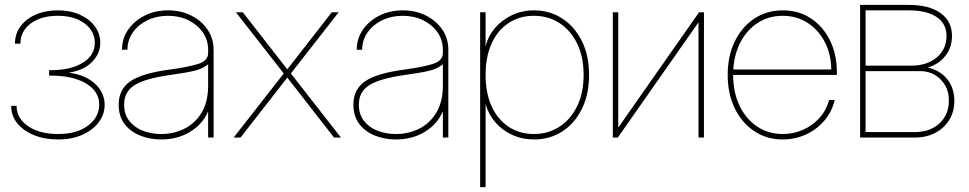

<svg xmlns="http://www.w3.org/2000/svg" viewBox="-20 -566 3986 790"><path d="M219.2 7.8Q164.1 7.8 120.4 -9.8Q76.7 -27.3 51.3 -58.6Q25.9 -89.8 25.9 -130.4H48.3Q48.3 -79.1 95.5 -46.9Q142.6 -14.6 219.2 -14.6Q296.4 -14.6 342.3 -49.3Q388.2 -84 388.2 -135.3Q388.2 -190.4 333.7 -222.7Q279.3 -254.9 189.5 -254.9H182.1V-277.3H189.5Q271.5 -277.3 320.8 -307.9Q370.1 -338.4 370.1 -389.6Q370.1 -437.5 328.6 -469.2Q287.1 -501 217.3 -501Q148.4 -501 106.2 -469.2Q64 -437.5 64 -386.2H41.5Q41.5 -426.8 64.5 -457.8Q87.4 -488.8 127.2 -506.1Q167 -523.4 217.3 -523.4Q268.6 -523.4 308.1 -505.9Q347.7 -488.3 370.1 -458Q392.6 -427.7 392.6 -389.6Q392.6 -345.7 358.9 -311.3Q325.2 -276.9 265.6 -267.6V-266.6Q333 -257.3 371.8 -220.7Q410.6 -184.1 410.6 -135.3Q410.6 -95.2 386 -62.7Q361.3 -30.3 318.4 -11.2Q275.4 7.8 219.2 7.8Z M643.1 7.8Q598.1 7.8 558.1 -7.6Q518.1 -22.9 493.2 -54.9Q468.3 -86.9 468.3 -135.7Q468.3 -198.7 516.8 -231.9Q565.4 -265.1 682.1 -280.3Q751.5 -289.6 793.9 -302.5Q836.4 -315.4 836.4 -347.7V-361.3Q836.4 -401.4 814.5 -432.9Q792.5 -464.4 755.1 -482.7Q717.8 -501 671.4 -501Q625 -501 586.9 -482.7Q548.8 -464.4 526.6 -432.6Q504.4 -400.9 504.4 -361.3H481.9Q481.9 -407.2 507.3 -443.8Q532.7 -480.5 575.7 -502Q618.7 -523.4 671.4 -523.4Q724.1 -523.4 766.6 -502.2Q809.1 -481 834 -444.3Q858.9 -407.7 858.9 -361.3V0H836.4V-106.4H835.4Q813.5 -54.7 762 -23.4Q710.4 7.8 643.1 7.8ZM643.1 -14.6Q695.8 -14.6 739.7 -36.9Q783.7 -59.1 810.1 -103.5Q836.4 -147.9 836.4 -213.9V-301.8Q814.9 -283.2 780.3 -274.9Q745.6 -266.6 682.1 -257.8Q577.1 -243.2 533.9 -215.8Q490.7 -188.5 490.7 -135.7Q490.7 -96.2 511.5 -69.1Q532.2 -42 566.9 -28.3Q601.6 -14.6 643.1 -14.6Z M941.4 0 1147.5 -263.7 950.7 -515.6H979L1082.5 -382.8Q1102.5 -357.4 1122.3 -331.8Q1142.1 -306.2 1162.1 -280.8Q1182.1 -306.2 1201.9 -331.8Q1221.7 -357.4 1241.7 -382.8L1345.2 -515.6H1373.5L1176.8 -263.7L1382.8 0H1354.5L1238.8 -148.4Q1219.7 -173.3 1200.4 -197.8Q1181.2 -222.2 1162.1 -246.6Q1143.1 -222.2 1123.8 -197.8Q1104.5 -173.3 1085.4 -148.4L969.7 0Z M1608.9 7.8Q1564 7.8 1523.9 -7.6Q1483.9 -22.9 1459 -54.9Q1434.1 -86.9 1434.1 -135.7Q1434.1 -198.7 1482.7 -231.9Q1531.2 -265.1 1647.9 -280.3Q1717.3 -289.6 1759.8 -302.5Q1802.2 -315.4 1802.2 -347.7V-361.3Q1802.2 -401.4 1780.3 -432.9Q1758.3 -464.4 1720.9 -482.7Q1683.6 -501 1637.2 -501Q1590.8 -501 1552.7 -482.7Q1514.6 -464.4 1492.4 -432.6Q1470.2 -400.9 1470.2 -361.3H1447.8Q1447.8 -407.2 1473.1 -443.8Q1498.5 -480.5 1541.5 -502Q1584.5 -523.4 1637.2 -523.4Q1689.9 -523.4 1732.4 -502.2Q1774.9 -481 1799.8 -444.3Q1824.7 -407.7 1824.7 -361.3V0H1802.2V-106.4H1801.3Q1779.3 -54.7 1727.8 -23.4Q1676.3 7.8 1608.9 7.8ZM1608.9 -14.6Q1661.6 -14.6 1705.6 -36.9Q1749.5 -59.1 1775.9 -103.5Q1802.2 -147.9 1802.2 -213.9V-301.8Q1780.8 -283.2 1746.1 -274.9Q1711.4 -266.6 1647.9 -257.8Q1543 -243.2 1499.8 -215.8Q1456.5 -188.5 1456.5 -135.7Q1456.5 -96.2 1477.3 -69.1Q1498 -42 1532.7 -28.3Q1567.4 -14.6 1608.9 -14.6Z M1955.6 204.1V-515.6H1978V-376H1978.5Q1988.3 -417.5 2016.6 -450.7Q2044.9 -483.9 2086.7 -503.7Q2128.4 -523.4 2177.2 -523.4Q2241.2 -523.4 2292.5 -490.5Q2343.8 -457.5 2373.8 -397.7Q2403.8 -337.9 2403.8 -257.8Q2403.8 -177.2 2374 -117.4Q2344.2 -57.6 2293.2 -24.9Q2242.2 7.8 2177.2 7.8Q2128.4 7.8 2087.2 -11.2Q2045.9 -30.3 2017.6 -63.2Q1989.3 -96.2 1978.5 -136.7H1978V204.1ZM2177.2 -14.6Q2235.4 -14.6 2281.5 -44.4Q2327.6 -74.2 2354.5 -128.7Q2381.3 -183.1 2381.3 -257.8Q2381.3 -332.5 2354.5 -387.2Q2327.6 -441.9 2281.5 -471.4Q2235.4 -501 2177.2 -501Q2117.7 -501 2072.8 -471.4Q2027.8 -441.9 2002.9 -387.2Q1978 -332.5 1978 -257.8Q1978 -183.1 2002.9 -128.7Q2027.8 -74.2 2072.8 -44.4Q2117.7 -14.6 2177.2 -14.6Z M2876.5 0H2854V-472.7H2853L2522 0H2501.5V-515.6H2523.9V-42.5H2524.9L2856.4 -515.6H2876.5Z M3200.7 7.8Q3134.3 7.8 3083 -26.6Q3031.7 -61 3002.9 -121.1Q2974.1 -181.2 2974.1 -257.8Q2974.1 -335 3002.9 -394.8Q3031.7 -454.6 3083 -489Q3134.3 -523.4 3200.7 -523.4Q3267.1 -523.4 3317.1 -490Q3367.2 -456.5 3395.3 -399.2Q3423.3 -341.8 3423.3 -269.5V-257.8H2996.6Q2996.6 -186.5 3022.7 -131.6Q3048.8 -76.7 3095 -45.7Q3141.1 -14.6 3200.7 -14.6Q3244.6 -14.6 3283.7 -31.7Q3322.8 -48.8 3351.3 -80.3Q3379.9 -111.8 3391.1 -154.3H3414.6Q3402.8 -105.5 3371.1 -68.8Q3339.4 -32.2 3295.2 -12.2Q3251 7.8 3200.7 7.8ZM2997.1 -280.3H3400.4Q3399.4 -344.7 3373 -394.5Q3346.7 -444.3 3301.8 -472.7Q3256.8 -501 3200.7 -501Q3144 -501 3099.6 -472.9Q3055.2 -444.8 3028.3 -395.3Q3001.5 -345.7 2997.1 -280.3Z M3519 0V-545.9H3718.3Q3803.2 -545.9 3850.1 -512.2Q3897 -478.5 3897 -418Q3897 -371.1 3870.1 -336.4Q3843.3 -301.8 3797.4 -288.1Q3848.6 -276.4 3877.7 -240Q3906.7 -203.6 3906.7 -150.4Q3906.7 -106.4 3885.7 -72.5Q3864.7 -38.6 3828.1 -19.3Q3791.5 0 3743.7 0ZM3541.5 -22.5H3743.7Q3806.6 -22.5 3845.5 -58.3Q3884.3 -94.2 3884.3 -152.3Q3884.3 -204.6 3850.3 -239Q3816.4 -273.4 3765.1 -273.4H3541.5ZM3541.5 -295.9H3729Q3794.4 -295.9 3834.5 -329.8Q3874.5 -363.8 3874.5 -418Q3874.5 -468.8 3833.7 -496.1Q3793 -523.4 3718.3 -523.4H3541.5Z"/></svg>

Font: Inter Display Thin
Style: Regular
Weight: 100
Designer: Rasmus Andersson
Foundry: rsms
Version: Version 4.000;git-a52131595